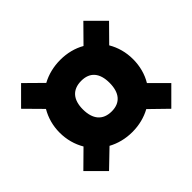

<svg xmlns="http://www.w3.org/2000/svg" viewBox="-138 -760 835 835"><g transform="rotate(-45 280.0 -342.5)"><path d="M507 -342C507 -385 496 -424 476 -458L551 -534L472 -613L395 -535C362 -554 323 -564 281 -564C239 -564 200 -554 167 -536L89 -613L10 -534L86 -457C66 -423 55 -384 55 -342C55 -299 66 -260 86 -226L10 -151L89 -72L168 -148C201 -130 239 -120 281 -120C323 -120 361 -130 394 -148L472 -72L551 -151L476 -226C496 -259 507 -299 507 -342ZM281 -247C226 -247 198 -282 198 -342C198 -401 226 -435 281 -435C335 -435 362 -401 362 -342C362 -282 335 -247 281 -247Z"/></g></svg>

Font: Fira Sans Heavy
Style: Italic
Weight: 900
Italic angle: -8°
Designer: bBox Type GmbH & Carrois Corporate GbR & Edenspiekermann AG
Foundry: bBox Type GmbH & Carrois Corporate GbR & Edenspiekermann AG
Version: Version 4.301;PS 004.301;hotconv 1.0.88;makeotf.lib2.5.64775